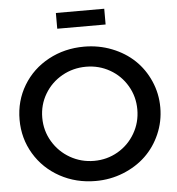

<svg xmlns="http://www.w3.org/2000/svg" viewBox="-59 -947 928 1008"><g transform="rotate(-5 405.0 -443.5)"><path d="M34.2 -350.1Q34.2 -449.2 83 -530.3Q131.8 -611.3 216.8 -657.2Q301.8 -703.1 404.8 -703.1Q481.9 -703.1 550.8 -676Q619.6 -648.9 668.9 -602.1Q718.3 -555.2 747.1 -489.5Q775.9 -423.8 775.9 -350.1Q775.9 -276.4 747.1 -210.4Q718.3 -144.5 668.9 -97.4Q619.6 -50.3 550.8 -22.7Q481.9 4.9 404.8 4.9Q301.8 4.9 216.8 -41.7Q131.8 -88.4 83 -169.9Q34.2 -251.5 34.2 -350.1ZM405.8 -597.2Q337.4 -597.2 279.5 -564.7Q221.7 -532.2 187.7 -475.3Q153.8 -418.5 153.8 -350.1Q153.8 -281.7 188 -224.4Q222.2 -167 280 -134Q337.9 -101.1 405.8 -101.1Q473.6 -101.1 530.8 -134Q587.9 -167 621.3 -224.4Q654.8 -281.7 654.8 -350.1Q654.8 -418.5 621.3 -475.3Q587.9 -532.2 530.8 -564.7Q473.6 -597.2 405.8 -597.2ZM272.9 -809.1V-892.1H527.8V-809.1Z"/></g></svg>

Font: Trueno
Style: Regular
Weight: 400
Designer: Julieta Ulanovsky
Foundry: Julieta Ulanovsky
Version: Version 3.001b | FøM Fix